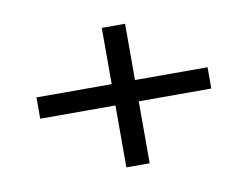

<svg xmlns="http://www.w3.org/2000/svg" viewBox="-55 -597 735 568"><g transform="rotate(-10 312.5 -313.5)"><path d="M282 -104V-290H56V-354H282V-523H352V-354H570V-290H352V-104Z"/></g></svg>

Font: Inconsolata Expanded Thin
Style: Regular
Weight: 100
Width: 7
Monospace: yes
Designer: Raph Levien, Cyreal, Brenton Simpson
Foundry: Raph Levien, Cyreal, Google
Version: Version 3.100; ttfautohint (v1.8.4.7-5d5b)